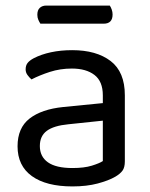

<svg xmlns="http://www.w3.org/2000/svg" viewBox="-20 -655 539 689"><path d="M240 -52Q282 -52 309.5 -60.5Q337 -69 349 -77V-222L225 -209Q173 -204 148 -185.5Q123 -167 123 -131Q123 -93 152 -72.5Q181 -52 240 -52ZM239 -475Q326 -475 377 -436Q428 -397 428 -313V-76Q428 -54 419.5 -42.5Q411 -31 394 -21Q370 -7 330.5 3.5Q291 14 240 14Q146 14 94.5 -23Q43 -60 43 -130Q43 -196 86 -229.5Q129 -263 207 -271L349 -285V-313Q349 -363 319 -386Q289 -409 238 -409Q196 -409 159 -397Q122 -385 93 -370Q85 -377 78.5 -386Q72 -395 72 -406Q72 -420 79 -429Q86 -438 101 -446Q128 -460 163 -467.5Q198 -475 239 -475ZM125 -570Q121 -576 117.5 -584Q114 -592 114 -602Q114 -619 123 -627Q132 -635 146 -635H374Q378 -629 381 -620.5Q384 -612 384 -603Q384 -570 352 -570Z"/></svg>

Font: Baloo Thambi 2
Style: Regular
Weight: 400
Designer: Aadarsh Rajan and Ek Type
Foundry: Ek Type
Version: Version 1.640;hotconv 1.0.111;makeotfexe 2.5.65597; ttfautoh